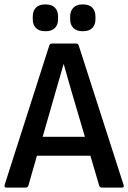

<svg xmlns="http://www.w3.org/2000/svg" viewBox="-20 -853 584 873"><path d="M10 0Q-2 0 1 -12L204 -646Q207 -655 216 -655H326Q335 -655 338 -646L542 -12Q546 0 534 0H444Q434 0 431 -9L391 -145H148L109 -9Q106 0 96 0ZM234 -440 174 -231H366L305 -438Q296 -468 287.5 -499Q279 -530 270 -561H269Q260 -531 251.5 -500.5Q243 -470 234 -440ZM186 -711Q157 -711 143 -726Q129 -741 129 -765V-778Q129 -803 143 -818Q157 -833 186 -833Q216 -833 230 -818Q244 -803 244 -778V-765Q244 -741 230 -726Q216 -711 186 -711ZM356 -711Q328 -711 313.5 -726Q299 -741 299 -765V-778Q299 -803 313.5 -818Q328 -833 356 -833Q386 -833 400 -818Q414 -803 414 -778V-765Q414 -741 400 -726Q386 -711 356 -711Z"/></svg>

Font: Sofia Sans Extra Cond
Style: Bold
Weight: 700
Width: 1
Designer: Botio Nikoltchev, Ani Petrova
Foundry: lettersoup
Version: Version 4.100; ttfautohint (v1.8.3)